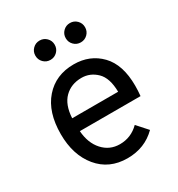

<svg xmlns="http://www.w3.org/2000/svg" viewBox="-172 -823 881 948"><g transform="rotate(-30 269.0 -348.5)"><path d="M232 -615Q216 -599 193 -599Q170 -599 154 -615Q138 -631 138 -654Q138 -677 154 -693Q170 -709 193 -709Q216 -709 232 -693Q248 -677 248 -654Q248 -631 232 -615ZM405 -615Q389 -599 366 -599Q343 -599 327 -615Q311 -631 311 -654Q311 -677 327 -693Q343 -709 366 -709Q389 -709 405 -693Q421 -677 421 -654Q421 -631 405 -615ZM280 12Q176 12 114.5 -62.5Q53 -137 53 -256Q53 -381 115 -452Q177 -523 280 -523Q372 -523 431.5 -461.5Q491 -400 491 -280Q491 -252 488 -222H142Q147 -152 185.5 -109.5Q224 -67 282 -67Q346 -67 392 -113L445 -54Q379 12 280 12ZM141 -296H403Q402 -375 365.5 -410.5Q329 -446 280 -446Q221 -446 183 -408.5Q145 -371 141 -296Z"/></g></svg>

Font: Overpass
Style: Regular
Weight: 400
Designer: Delve Withrington, Thomas Jockin
Foundry: Delve Fonts
Version: Version 3.000;DELV;Overpass